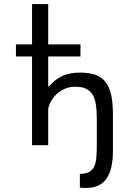

<svg xmlns="http://www.w3.org/2000/svg" viewBox="-20 -720 640 952"><path d="M59 -500H139V-700H219V-500H379V-440H219V-292H223Q249 -323 285.5 -341.5Q322 -360 376 -360Q418 -360 449 -350.5Q480 -341 500.5 -317Q521 -293 530.5 -252.5Q540 -212 540 -150V27Q540 120 508 166Q476 212 406 212Q398 212 391 211.5Q384 211 376 210V142Q404 142 420.5 133.5Q437 125 446 107.5Q455 90 457.5 63Q460 36 460 0V-132Q460 -171 455.5 -201Q451 -231 439 -250.5Q427 -270 406.5 -280Q386 -290 353 -290Q306 -290 268 -259.5Q230 -229 219 -181V0H139V-440H59Z"/></svg>

Font: PT Mono
Style: Regular
Weight: 400
Monospace: yes
Designer: A.Korolkova, I.Chaeva
Foundry: ParaType Ltd
Version: Version 1.001W OFL